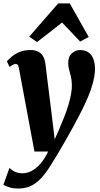

<svg xmlns="http://www.w3.org/2000/svg" viewBox="-44 -861 592 1134"><path d="M68 -456.5Q65 -473.5 60.5 -478.2Q56 -483 49 -483Q40.5 -483 30.8 -477.5Q21 -472 12.5 -466L-3.5 -499Q7.5 -511 25.8 -526.8Q44 -542.5 71.8 -554Q99.5 -565.5 137 -565.5Q162.5 -565.5 180.8 -556.5Q199 -547.5 210 -529.2Q221 -511 224.5 -482.5Q228.5 -448.5 232.8 -413.8Q237 -379 241.5 -343.8Q246 -308.5 250.2 -273.5Q254.5 -238.5 259 -204L279 -38L302.5 -90.5Q319.5 -129.5 334.2 -167Q349 -204.5 359.5 -239.2Q370 -274 375.5 -304.5Q381 -335 380.5 -360.5Q379.5 -390.5 374.2 -411.5Q369 -432.5 364 -449.8Q359 -467 359 -485.5Q357.5 -524.5 379.5 -545Q401.5 -565.5 427 -565.5Q459 -565.5 478.5 -551.5Q498 -537.5 507 -513.8Q516 -490 517 -461Q518 -435 512 -403Q506 -371 492.8 -332Q479.5 -293 456.5 -245Q444.5 -218.5 426.2 -183.5Q408 -148.5 386.8 -109.5Q365.5 -70.5 343 -31Q320.5 8.5 298.5 45.2Q276.5 82 257.5 112Q224 166.5 193.5 197Q163 227.5 131.8 240Q100.5 252.5 63.5 252.5Q34 252.5 14 246.2Q-6 240 -24 230.5L12 130.5Q26 145 45.5 153.8Q65 162.5 88 162.5Q115.5 162.5 142.2 148.8Q169 135 194 106.8Q219 78.5 240.5 34H159.5ZM174.5 -612.5 128.5 -644.5 300 -841H368L480 -642.5L429.5 -615.5Q403.5 -643.5 376.2 -671.8Q349 -700 322.5 -728Q286 -698.5 249 -670Q212 -641.5 174.5 -612.5Z"/></svg>

Font: Merriweather 24pt SemiCondensed Black
Style: Italic
Weight: 900
Width: 4
Italic angle: -7.8°
Designer: Eben Sorkin
Foundry: Eben Sorkin
Version: Version 2.101